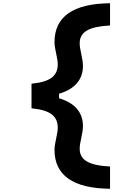

<svg xmlns="http://www.w3.org/2000/svg" viewBox="-20 -970 790 1180"><path d="M469.7 -704.6Q469.7 -690.9 472.3 -674.4Q475 -657.9 478.7 -641.9Q483 -622.2 486.3 -602.2Q489.7 -582.2 489.7 -563.8Q489.7 -501.2 452.1 -458Q414.6 -414.9 343.1 -393.9V-380H173.7V-455.7Q258.4 -463.7 296.7 -491.9Q335 -520.1 335 -574.5Q335 -598.2 325.7 -638.3Q321.7 -656.2 318.4 -675.5Q315 -694.8 315 -711.1Q315 -828.3 400.5 -888.4Q485.9 -948.4 656.3 -950.1V-813.4Q558 -808.4 513.8 -782.2Q469.7 -756 469.7 -704.6ZM315 -48.9Q315 -65.2 318.4 -84.5Q321.7 -103.8 325.7 -121.7Q335 -161.8 335 -185.5Q335 -239.9 296.7 -268.1Q258.4 -296.3 173.7 -304.3V-380H343.1V-366.1Q414.6 -345.1 452.1 -302Q489.7 -258.8 489.7 -196.2Q489.7 -177.8 486.3 -157.8Q483 -137.8 478.7 -118.1Q475 -102.1 472.3 -85.6Q469.7 -69.1 469.7 -55.4Q469.7 -4 513.8 22.2Q558 48.4 656.3 53.4V190.1Q485.9 188.4 400.5 128.4Q315 68.3 315 -48.9Z"/></svg>

Font: Martian Mono sWd Rg
Style: Regular
Weight: 400
Width: 6
Monospace: yes
Designer: Roman Shamin
Foundry: Evil Martians
Version: Version 1.000